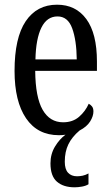

<svg xmlns="http://www.w3.org/2000/svg" viewBox="-20 -566 471 818"><path d="M298 232Q250 232 222.5 208Q195 184 195 130Q195 90 214.5 58Q234 26 259 8Q252 9 245.5 9.5Q239 10 231 10Q140 10 91 -62Q42 -134 42 -264Q42 -405 89.5 -475.5Q137 -546 223 -546Q303 -546 348 -484.5Q393 -423 393 -304V-264H130Q131 -152 161.5 -98.5Q192 -45 249 -45Q290 -45 317 -68.5Q344 -92 358 -124Q366 -120 372 -112.5Q378 -105 378 -91Q378 -71 364 -48.5Q350 -26 319 -10Q287 17 271.5 48.5Q256 80 256 123Q256 155 270 170Q284 185 308 185Q320 185 332 182.5Q344 180 357 173V219Q346 226 329 229Q312 232 298 232ZM307 -313Q306 -395 287.5 -445.5Q269 -496 225 -496Q180 -496 156.5 -448.5Q133 -401 131 -313Z"/></svg>

Font: Noto Serif Ethiopic ExtraCondensed
Style: Regular
Weight: 400
Width: 2
Designer: Monotype Design Team
Foundry: Monotype Imaging Inc.
Version: Version 2.102; ttfautohint (v1.8.4.7-5d5b)